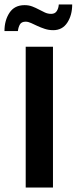

<svg xmlns="http://www.w3.org/2000/svg" viewBox="-42 -839 343 859"><path d="M195 -630V0H73V-630ZM-22 -700Q-22 -748 0.5 -782Q23 -816 68 -816Q87 -816 102.5 -810Q118 -804 132 -796.5Q146 -789 159 -783Q172 -777 187 -777Q204 -777 212 -789.5Q220 -802 221 -819H281Q281 -771 259 -737.5Q237 -704 196 -704Q176 -704 158 -710Q140 -716 125 -723Q110 -730 97 -736Q84 -742 73 -742Q54 -742 47 -729.5Q40 -717 38 -700Z"/></svg>

Font: Mukta Mahee SemiBold
Style: Regular
Weight: 600
Designer: Shuchita Grover, Noopur Datye, Girish Dalvi, Yashodeep Gholap
Foundry: Ek Type
Version: Version 2.538;PS 1.000;hotconv 16.6.51;makeotf.lib2.5.65220;